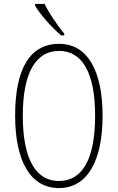

<svg xmlns="http://www.w3.org/2000/svg" viewBox="-20 -947 599 977"><path d="M291 -767H307V-776C269 -821 225 -888 207 -927H158V-919C182 -876 245 -805 291 -767ZM280 10C422 10 502 -124 502 -358C502 -591 423 -724 281 -724C135 -724 57 -602 57 -359C57 -125 136 10 280 10ZM280 -26C160 -26 96 -141 96 -358C96 -572 159 -688 281 -688C400 -688 464 -574 464 -358C464 -139 400 -26 280 -26Z"/></svg>

Font: Kathrein 37 Thin Condensed
Style: Regular
Weight: 250
Width: 3
Designer: Lazydogs Typefoundry, based on Open Sans by Ascender Corporation
Foundry: Lazydogs Typefoundry
Version: Version 1.003;PS 001.003;hotconv 1.0.88;makeotf.lib2.5.64775